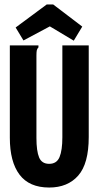

<svg xmlns="http://www.w3.org/2000/svg" viewBox="-20 -826 440 859"><path d="M200 13Q111 13 67.5 -44.5Q24 -102 24 -210V-623H152V-614Q146 -608 144.5 -600.5Q143 -593 143 -577V-209Q143 -150 155 -121.5Q167 -93 200 -93Q234 -93 246.5 -123.5Q259 -154 259 -212V-623H377V-213Q377 -94 330 -40.5Q283 13 200 13ZM85 -645 50 -703 189 -806H218L348 -707L310 -644L203 -708Z"/></svg>

Font: Inconsolata Condensed Black
Style: Regular
Weight: 900
Width: 3
Monospace: yes
Designer: Raph Levien, Cyreal, Brenton Simpson
Foundry: Raph Levien, Cyreal, Google
Version: Version 3.001; ttfautohint (v1.8.2.53-6de2)